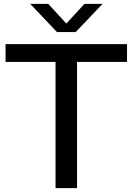

<svg xmlns="http://www.w3.org/2000/svg" viewBox="-20 -967 682 987"><path d="M265.5 0V-648.5H8.5V-740H633V-648.5H376V0ZM273 -802 135.5 -947H228L321 -846L414 -947H507L369 -802Z"/></svg>

Font: Encode Sans SemiExpanded SemiExpanded Medium
Style: Regular
Weight: 500
Width: 6
Designer: Multiple Designers
Foundry: Impallari Type
Version: Version 3.000; ttfautohint (v1.8.3) -l 8 -r 50 -G 200 -x 14 